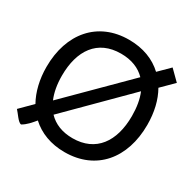

<svg xmlns="http://www.w3.org/2000/svg" viewBox="-130 -692 852 844"><g transform="rotate(30 296.0 -270.0)"><path d="M70 5C91 -6.5 108.5 -27 125 -47C168 -7.5 225.5 15 295.5 15C455.5 15 551.5 -100.5 551.5 -270.5C551.5 -334.5 538 -391 512 -436.5L571.5 -495.5L521.5 -545L468 -492C425.5 -532 367 -555 295.5 -555C137.5 -555 40 -440 40 -270.5C40 -207 54 -150 79.5 -104.5L20 -45C32.5 -32.5 55 5 70 5ZM138.5 -156.5C125 -188 118 -227 118 -270.5C118 -399 176.5 -484.5 295.5 -484.5C349 -484.5 390.5 -467.5 420 -437ZM295.5 -55.5C243 -55.5 201.5 -72.5 172 -103.5L453.5 -385C467 -353 473.5 -314.5 473.5 -270.5C473.5 -141 413.5 -55.5 295.5 -55.5Z"/></g></svg>

Font: Vela Sans
Style: Regular
Weight: 400
Designer: Principal design: Mikhail Sharanda - project Manrope.
Design modification: Ravid Balaliev
Foundry: Mikhail Sharanda
Version: Version 1.001